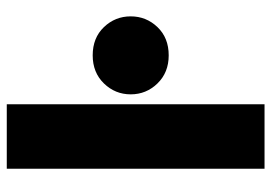

<svg xmlns="http://www.w3.org/2000/svg" viewBox="-140 -680 820 581"><g transform="rotate(-90 270.5 -390.0)"><path d="M50 -780V0H245V-780ZM275 -405Q275 -358 308 -324Q341 -290 393 -290Q446 -290 478.5 -324Q511 -358 511 -405Q511 -452 478.5 -486Q446 -520 393 -520Q341 -520 308 -486Q275 -452 275 -405Z"/></g></svg>

Font: Jost Black
Style: Regular
Weight: 900
Version: Version 3.710